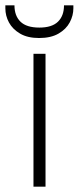

<svg xmlns="http://www.w3.org/2000/svg" viewBox="-62 -697 294 717"><path d="M63 0V-496H108V0ZM84 -555Q41 -555 13 -571.5Q-15 -588 -28.5 -613Q-42 -638 -42 -666V-677H-8Q-8 -638 14.5 -616Q37 -594 85 -594Q132 -594 154.5 -616Q177 -638 177 -677H212V-666Q212 -639 198.5 -613.5Q185 -588 156.5 -571.5Q128 -555 84 -555Z"/></svg>

Font: DM Sans 28pt ExtraLight
Style: Regular
Weight: 250
Version: Version 4.004;gftools[0.9.30]